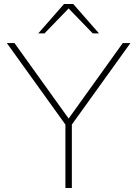

<svg xmlns="http://www.w3.org/2000/svg" viewBox="-20 -934 682 954"><path d="M305 0H337V-315L628 -720H590L321 -345L52 -720H14L305 -315ZM170 -768H201L321 -892L441 -768H472L344 -914H298Z"/></svg>

Font: Aspekta 100
Style: Regular
Weight: 100
Designer: Ivo Dolenc
Version: Version 2.000